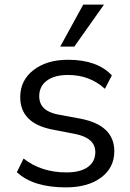

<svg xmlns="http://www.w3.org/2000/svg" viewBox="-20 -810 570 839"><path d="M267.6 8.8Q125 8.8 53.7 -57.6L83 -117.2Q160.2 -56.6 270.5 -56.6Q331.1 -56.6 363.8 -80.1Q396.5 -103.5 396.5 -145.5Q396.5 -207 308.6 -224.6L208 -244.1Q68.4 -271.5 68.4 -385.7Q68.4 -459 126.5 -503.9Q184.6 -548.8 277.3 -548.8Q405.3 -548.8 468.8 -480.5L438.5 -421.9Q372.1 -482.4 277.3 -482.4Q217.8 -482.4 184.6 -457.5Q151.4 -432.6 151.4 -389.6Q151.4 -325.2 233.4 -309.6L334 -291Q479.5 -261.7 479.5 -149.4Q479.5 -77.1 421.9 -34.2Q364.3 8.8 267.6 8.8ZM243.2 -606.4 343.8 -790H434.6L304.7 -606.4Z"/></svg>

Font: Min Sans
Style: Regular
Weight: 400
Designer: Jinseong-Kim, NotoSansCJK, Nunito
Foundry: Jinseong-Kim
Version: Version 1.400;Glyphs 3.1.2 (3151)